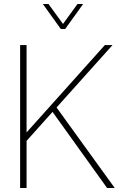

<svg xmlns="http://www.w3.org/2000/svg" viewBox="-20 -934 640 954"><path d="M80 0V-710H112V-276L501 -710H539L261 -400L550 0H512L241 -378L112 -234V0ZM193 -914H221L293 -815L365 -914H393L304 -790H282Z"/></svg>

Font: Geist Mono Thin
Style: Regular
Weight: 100
Monospace: yes
Designer: Basement.studio, Andrés Briganti, Mateo Zaragoza
Foundry: Basement.studio, Vercel, Andrés Briganti, Guido Ferreyra, Mateo Zaragoza
Version: Version 1.500; ttfautohint (v1.8.4.7-5d5b)